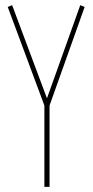

<svg xmlns="http://www.w3.org/2000/svg" viewBox="-20 -724 361 744"><path d="M152 0V-315L10 -697L27 -704L162 -343L291 -704L308 -697L172 -315V0Z"/></svg>

Font: Georama Condensed Thin
Style: Regular
Weight: 100
Width: 3
Designer: Jean-Baptiste Levee
Foundry: Production Type
Version: Version 1.000